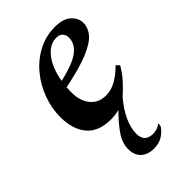

<svg xmlns="http://www.w3.org/2000/svg" viewBox="-213 -545 865 865"><g transform="rotate(-45 220.0 -112.0)"><path d="M195 10Q115 10 77 -35.5Q39 -81 39 -158Q39 -215 59 -269.5Q79 -324 115.5 -368Q152 -412 201.5 -438Q251 -464 309 -464Q361 -464 387 -440.5Q413 -417 413 -385Q413 -355 391 -328.5Q369 -302 313 -278.5Q257 -255 154 -234Q153 -219 153 -203Q153 -148 180 -115Q207 -82 255 -82Q314 -82 379 -147H382L395 -134Q377 -102 352 -74.5Q327 -47 302 -25Q268 14 248 56Q228 98 228 136Q228 190 282 190Q292 190 305 186.5Q318 183 329 174H332L329 191Q313 214 290.5 227Q268 240 238 240Q198 240 175.5 218.5Q153 197 153 159Q153 121 178.5 83.5Q204 46 247 3Q231 7 218.5 8.5Q206 10 195 10ZM278 -425Q236 -425 203 -382.5Q170 -340 159 -270Q251 -292 285.5 -319.5Q320 -347 320 -385Q320 -402 310 -413.5Q300 -425 278 -425Z"/></g></svg>

Font: Spectral SemiBold
Style: Italic
Weight: 600
Italic angle: -10°
Designer: Jean-Baptiste Levee
Foundry: Production Type
Version: Version 2.001